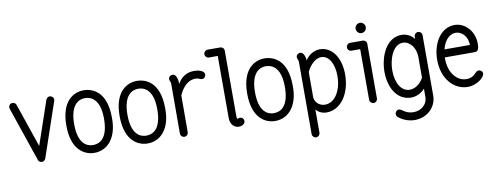

<svg xmlns="http://www.w3.org/2000/svg" viewBox="-74 -1158 4622 1789"><g transform="rotate(-10 2236.5 -263.5)"><path d="M416 -581C391 -581 384 -560 381 -556L240 -143L99 -556C91 -579 66 -584 52 -579C28 -571 25 -544 29 -533L205 -17C213 7 234 7 240 8C265 8 273 -14 275 -17L451 -533C451 -534 453 -543 453 -544C453 -570 430 -581 416 -581Z M522 -286C522 -47 650 10 736 10C866 10 953 -100 953 -271V-272C953 -273 953 -282 953 -292C951 -530 823 -582 736 -582C650 -582 522 -526 522 -286ZM736 -508C776 -508 797 -493 803 -490C867 -450 879 -362 879 -284C879 -284 879 -283 879 -283C877 -94 793 -64 736 -64C680 -64 596 -98 596 -286C596 -473 680 -508 736 -508Z M1026 -286C1026 -47 1154 10 1240 10C1370 10 1457 -100 1457 -271V-272C1457 -273 1457 -282 1457 -292C1455 -530 1327 -582 1240 -582C1154 -582 1026 -526 1026 -286ZM1240 -508C1280 -508 1301 -493 1307 -490C1371 -450 1383 -362 1383 -284C1383 -284 1383 -283 1383 -283C1381 -94 1297 -64 1240 -64C1184 -64 1100 -98 1100 -286C1100 -473 1184 -508 1240 -508Z M1625 -485C1625 -534 1612 -581 1577 -581C1575 -581 1540 -578 1540 -544C1540 -531 1552 -518 1552 -501L1551 -29C1551 -8 1568 8 1588 8C1609 8 1625 -8 1625 -29L1626 -378C1667 -467 1720 -507 1782 -508H1785C1813 -507 1829 -493 1842 -493C1872 -493 1879 -522 1879 -530C1879 -571 1813 -581 1782 -581C1757 -581 1675 -578 1625 -485Z M2105 4C2129 4 2164 -10 2164 -41C2164 -55 2153 -77 2127 -77C2116 -77 2109 -73 2105 -70H2104C2104 -70 2098 -74 2097 -91V-717C2097 -739 2079 -754 2061 -754H1941C1921 -754 1904 -737 1904 -717C1904 -697 1920 -680 1941 -680H2024V-91C2024 -27 2067 4 2105 4Z M2233 -286C2233 -47 2361 10 2447 10C2577 10 2664 -100 2664 -271V-272C2664 -273 2664 -282 2664 -292C2662 -530 2534 -582 2447 -582C2361 -582 2233 -526 2233 -286ZM2447 -508C2487 -508 2508 -493 2514 -490C2578 -450 2590 -362 2590 -284C2590 -284 2590 -283 2590 -283C2588 -94 2504 -64 2447 -64C2391 -64 2307 -98 2307 -286C2307 -473 2391 -508 2447 -508Z M2969 -502H2970C3042 -502 3090 -420 3090 -304C3090 -171 3028 -60 2931 -59C2883 -59 2840 -92 2833 -142V-385C2862 -447 2914 -501 2969 -502ZM2832 -494C2833 -525 2817 -576 2784 -576C2783 -576 2747 -572 2747 -539C2747 -526 2759 -513 2759 -495V189C2759 209 2776 226 2796 226C2817 226 2833 209 2833 189V-31C2857 0 2897 15 2931 15C3071 15 3163 -128 3163 -304C3163 -470 3081 -576 2970 -576H2968C2909 -575 2856 -536 2832 -494Z M3429 -706C3429 -732 3408 -754 3381 -754C3354 -754 3333 -732 3333 -706C3333 -679 3354 -657 3381 -657C3408 -657 3429 -679 3429 -706ZM3416 -549C3416 -571 3398 -586 3379 -586H3259C3239 -586 3223 -569 3223 -549C3223 -528 3239 -512 3259 -512H3342V-33C3342 -13 3359 4 3379 4C3400 4 3416 -13 3416 -33Z M3733 -59C3654 -59 3602 -142 3602 -265C3602 -361 3644 -502 3744 -502C3807 -502 3863 -434 3863 -349V-150C3835 -97 3785 -59 3733 -59ZM3563 142C3563 159 3574 169 3576 171C3615 203 3669 227 3731 227C3843 227 3931 147 3937 42V-539C3937 -559 3921 -576 3900 -576C3880 -576 3863 -559 3863 -539V-515C3840 -550 3792 -576 3744 -576C3591 -576 3528 -396 3528 -265C3528 -99 3610 15 3733 15C3785 15 3833 -12 3863 -46V40C3859 107 3799 153 3731 153C3652 153 3628 105 3600 105C3575 105 3563 126 3563 142Z M4356 -373H4115C4167 -576 4354 -527 4356 -373ZM4431 -88C4431 -112 4411 -125 4394 -125C4357 -125 4353 -65 4269 -65C4181 -65 4105 -151 4105 -287C4105 -291 4105 -295 4105 -299H4390C4422 -299 4430 -329 4430 -371V-373C4429 -493 4345 -581 4245 -581C4117 -581 4031 -449 4031 -287C4031 -107 4141 9 4269 9C4362 9 4431 -58 4431 -88Z"/></g></svg>

Font: LS
Style: Regular
Weight: 400
Designer: BSozoo
Foundry: BSozoo
Version: Version 001.000